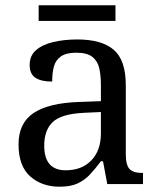

<svg xmlns="http://www.w3.org/2000/svg" viewBox="-20 -695 603 725"><path d="M205 10Q138 10 94 -29Q50 -68 50 -150Q50 -230 106.5 -268Q163 -306 278 -310L361 -313V-373Q361 -409 355 -436.5Q349 -464 329 -480Q309 -496 268 -496Q230 -496 210 -482Q190 -468 183.5 -443.5Q177 -419 177 -387Q135 -387 113.5 -401.5Q92 -416 92 -450Q92 -485 116.5 -506Q141 -527 182 -536.5Q223 -546 272 -546Q364 -546 409.5 -507Q455 -468 455 -373V-114Q455 -72 469 -57Q483 -42 517 -42H520V0H385L369 -86H361Q340 -58 320 -36.5Q300 -15 273.5 -2.5Q247 10 205 10ZM228 -52Q289 -52 325 -89.5Q361 -127 361 -191V-272L297 -269Q212 -265 179.5 -234.5Q147 -204 147 -145Q147 -52 228 -52ZM126 -616V-675H416V-616Z"/></svg>

Font: Noto Serif Toto
Style: Regular
Weight: 400
Designer: Monotype Design Team
Foundry: Monotype Imaging Inc.
Version: Version 2.001